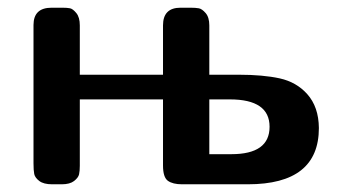

<svg xmlns="http://www.w3.org/2000/svg" viewBox="-20 -478 886 498"><path d="M66.9 -54.2V-413.1Q66.9 -458 113.8 -458H142.1Q154.3 -458 161.6 -456.5Q168.9 -455.1 178 -444.1Q187 -433.1 187 -412.1V-284.2H402.8V-412.1Q402.8 -458 448.2 -458H474.1Q487.3 -458 495.6 -456.5Q503.9 -455.1 513.4 -444.1Q522.9 -433.1 522.9 -412.1V-284.2H599.1Q662.1 -284.2 705.6 -274.7Q749 -265.1 776.9 -233.9Q806.6 -200.7 807.1 -146Q807.1 0 623 0H452.1Q428.2 0 415.5 -9Q402.8 -18.1 402.8 -48.8V-220.2H187V-47.9Q187 -34.7 185.1 -25.9Q183.1 -17.1 172.1 -8.5Q161.1 0 140.1 0H115.2Q93.3 0 82 -8.5Q70.8 -17.1 68.8 -26.6Q66.9 -36.1 66.9 -54.2ZM522.9 -78.1H580.1Q679.2 -78.1 679.2 -149.2Q679.2 -220.2 576.2 -220.2H522.9Z"/></svg>

Font: CMU Sans Serif
Style: Bold
Weight: 700
Version: Version 0.7.0